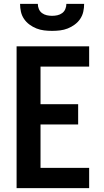

<svg xmlns="http://www.w3.org/2000/svg" viewBox="-20 -975 540 995"><path d="M66 0V-735H442V-630H190V-435H385V-330H190V-105H442V0ZM250 -815Q229 -815 208.5 -817.5Q188 -820 169 -827.5Q150 -835 133 -847.5Q116 -860 104.5 -877Q93 -894 88.5 -914Q84 -934 84 -955H176Q176 -941 181.5 -928Q187 -915 198 -907Q209 -899 222.5 -896Q236 -893 250 -893Q264 -893 277.5 -896Q291 -899 302 -907Q313 -915 318.5 -928Q324 -941 324 -955H416Q416 -934 411.5 -914Q407 -894 395.5 -877Q384 -860 367 -847.5Q350 -835 331 -827.5Q312 -820 291.5 -817.5Q271 -815 250 -815Z"/></svg>

Font: Iosevka SS18 Extrabold
Style: Regular
Weight: 800
Monospace: yes
Designer: Belleve Invis
Foundry: Belleve Invis
Version: Version 25.1.1; ttfautohint (v1.8.4)